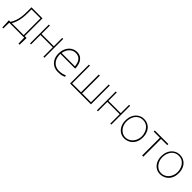

<svg xmlns="http://www.w3.org/2000/svg" viewBox="371 -1952 3596 3596"><g transform="rotate(45 2169.0 -154.5)"><path d="M432 -474V-3H482L478 179H449L445 24H50L47 179H22L13 -3H55Q82 -44 105 -106Q140 -204 140 -339V-474ZM168 -345Q168 -205 134 -103Q121 -59 90 -3H405V-447H168Z M599 -476H626V-254H952V-476H979V23H952V-227H626V23H599Z M1139 -233Q1139 -154 1167.5 -100.5Q1196 -47 1242.5 -21.5Q1289 4 1343 4Q1393 4 1434.5 -6.5Q1476 -17 1495 -30L1506 1Q1503 2 1464.5 18Q1426 34 1345 34Q1275 34 1221.5 2Q1168 -30 1138.5 -86.5Q1109 -143 1109 -215Q1109 -298 1140 -360Q1171 -422 1223 -455Q1275 -488 1335 -488Q1411 -488 1454.5 -447.5Q1498 -407 1514.5 -351.5Q1531 -296 1532 -241H1139ZM1498 -268Q1480 -457 1333 -457Q1277 -457 1236.5 -428Q1196 -399 1173 -355.5Q1150 -312 1144 -268Z M1660 -476H1687V-5H1922V-476H1950V-5H2186V-476H2213V23H1660Z M2371 -476H2398V-254H2724V-476H2751V23H2724V-227H2398V23H2371Z M3101 35Q3039 35 2989 2.5Q2939 -30 2910.5 -88Q2882 -146 2882 -220Q2882 -304 2914 -364.5Q2946 -425 2998 -456.5Q3050 -488 3110 -488Q3178 -488 3230.5 -455.5Q3283 -423 3311.5 -364Q3340 -305 3340 -229Q3340 -141 3305 -81.5Q3270 -22 3215 6.5Q3160 35 3102 35ZM3105 6Q3161 6 3208 -24.5Q3255 -55 3283 -109.5Q3311 -164 3311 -231Q3311 -281 3289 -334.5Q3267 -388 3222 -424Q3177 -460 3112 -460Q3046 -460 3000.5 -426Q2955 -392 2932.5 -337.5Q2910 -283 2910 -224Q2910 -160 2936 -107.5Q2962 -55 3006.5 -24.5Q3051 6 3104 6Z M3405 -476H3764V-447H3600V23H3568V-447H3405Z M4049 35Q3987 35 3937 2.5Q3887 -30 3858.5 -88Q3830 -146 3830 -220Q3830 -304 3862 -364.5Q3894 -425 3946 -456.5Q3998 -488 4058 -488Q4126 -488 4178.5 -455.5Q4231 -423 4259.5 -364Q4288 -305 4288 -229Q4288 -141 4253 -81.5Q4218 -22 4163 6.5Q4108 35 4050 35ZM4053 6Q4109 6 4156 -24.5Q4203 -55 4231 -109.5Q4259 -164 4259 -231Q4259 -281 4237 -334.5Q4215 -388 4170 -424Q4125 -460 4060 -460Q3994 -460 3948.5 -426Q3903 -392 3880.5 -337.5Q3858 -283 3858 -224Q3858 -160 3884 -107.5Q3910 -55 3954.5 -24.5Q3999 6 4052 6Z"/></g></svg>

Font: LINE Seed Sans KR Thin
Style: Regular
Weight: 250
Designer: LINE BX Design & Sandoll Inc & Dalton Maag Ltd
Foundry: Sandoll Inc.
Version: Version 1.000